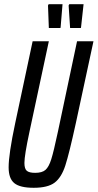

<svg xmlns="http://www.w3.org/2000/svg" viewBox="-20 -884 464 912"><path d="M21 -89Q21 -152 52 -298L135 -688H212L120 -258Q96 -146 96 -110Q96 -82 107.5 -72.5Q119 -63 147 -63Q180 -63 196 -77Q212 -91 223.5 -127.5Q235 -164 255 -258L346 -688H424L340 -298Q309 -156 290.5 -98.5Q272 -41 239.5 -16.5Q207 8 140 8Q75 8 48 -14Q21 -36 21 -89ZM267 -751H212L208 -858L211 -864H277L268 -755ZM364 -751H313L306 -858L309 -864H377L365 -755Z"/></svg>

Font: Saira Ultra Condensed Medium
Style: Italic
Weight: 500
Width: 1
Italic angle: -12°
Designer: Hector Gatti with collaboration of the Omnibus-Type team
Foundry: Omnibus-Type
Version: Version 1.001; ttfautohint (v1.8)